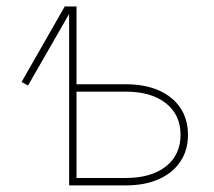

<svg xmlns="http://www.w3.org/2000/svg" viewBox="-20 -562 650 582"><path d="M64.9 -302.7 45.4 -313.5 176.3 -542.5H202.6ZM202.1 -306.6H360.8Q418.9 -306.6 461.2 -288.1Q503.4 -269.5 526.6 -235.1Q549.8 -200.7 549.8 -153.3Q549.8 -106.4 526.6 -72Q503.4 -37.6 461.2 -18.8Q418.9 0 360.8 0H189.5V-542.5H211.9V-22.5H360.8Q438.5 -22.5 482.9 -57.6Q527.3 -92.8 527.3 -153.3Q527.3 -213.9 482.9 -249Q438.5 -284.2 360.8 -284.2H202.1Z"/></svg>

Font: Inter 16pt Thin
Style: Regular
Weight: 250
Version: Version 4.001;git-66647c0bb